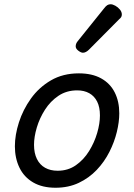

<svg xmlns="http://www.w3.org/2000/svg" viewBox="-20 -864 629 903"><path d="M241 19Q179 19 136 -6Q93 -31 71.5 -75.5Q50 -120 50 -176Q50 -229 69 -288.5Q88 -348 125.5 -400.5Q163 -453 219.5 -486Q276 -519 351 -519Q413 -519 455.5 -495.5Q498 -472 519.5 -429.5Q541 -387 541 -331Q541 -291 529.5 -243.5Q518 -196 494.5 -149.5Q471 -103 435 -65Q399 -27 350.5 -4Q302 19 241 19ZM251 -61Q300 -61 337 -87Q374 -113 399 -153.5Q424 -194 437 -238.5Q450 -283 450 -321Q450 -360 437 -386Q424 -412 400 -425.5Q376 -439 343 -439Q293 -439 255 -413.5Q217 -388 191.5 -348Q166 -308 153 -264Q140 -220 140 -183Q140 -144 153.5 -116.5Q167 -89 192 -75Q217 -61 251 -61ZM370 -616Q361 -616 348.5 -625.5Q336 -635 336 -646Q336 -653 338.5 -659Q341 -665 346 -671L469 -824Q478 -836 485 -840Q492 -844 500 -844Q510 -844 522.5 -837Q535 -830 544 -819Q553 -808 553 -796Q553 -788 549.5 -783Q546 -778 540 -773L399 -631Q384 -616 370 -616Z"/></svg>

Font: Playwrite US Trad
Style: Regular
Weight: 400
Designer: Veronika Burian, José Scaglione
Foundry: TypeTogether
Version: Version 1.002